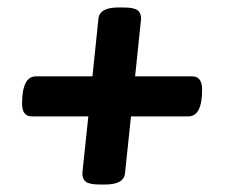

<svg xmlns="http://www.w3.org/2000/svg" viewBox="-20 -493 600 513"><path d="M310 -473Q337 -473 347 -466Q357 -459 357 -443L341 -289H494Q520 -289 520 -253Q520 -182 483 -182H330L314 -30Q311 0 261 0H247Q220 0 210 -7Q200 -14 200 -30L216 -182H65Q39 -182 39 -216Q39 -289 76 -289H227L243 -443Q246 -473 296 -473Z"/></svg>

Font: Asap
Style: Bold Italic
Weight: 700
Italic angle: -6°
Designer: Pablo Cosgaya
Foundry: Pablo Cosgaya
Version: Version 1.007;PS 001.007;hotconv 1.0.70;makeotf.lib2.5.58329